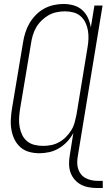

<svg xmlns="http://www.w3.org/2000/svg" viewBox="-20 -763 540 966"><path d="M471 183Q449 183 428 179.5Q407 176 388.5 166.5Q370 157 356 141Q342 125 335 105.5Q328 86 327.5 64Q327 42 331 19L349 -94Q337 -71 318.5 -51Q300 -31 276.5 -17Q253 -3 227.5 2.5Q202 8 178 8Q151 8 126 1Q101 -6 82.5 -22.5Q64 -39 53 -61.5Q42 -84 37.5 -109.5Q33 -135 34.5 -162Q36 -189 40 -215L96 -550Q100 -575 107.5 -599Q115 -623 128 -645.5Q141 -668 160 -687.5Q179 -707 202 -719.5Q225 -732 250 -737.5Q275 -743 299 -743Q326 -743 350.5 -736Q375 -729 393.5 -712.5Q412 -696 422.5 -673Q433 -650 437 -625L455 -735H496L372 19Q369 36 368.5 52.5Q368 69 372.5 84.5Q377 100 386.5 112.5Q396 125 410 132.5Q424 140 439.5 143.5Q455 147 471 147H497V183ZM197 -29Q217 -29 237.5 -33Q258 -37 277 -47.5Q296 -58 311.5 -73.5Q327 -89 338.5 -107.5Q350 -126 355.5 -146.5Q361 -167 365 -187L420 -522Q424 -544 425 -566Q426 -588 422.5 -609Q419 -630 410 -649Q401 -668 385.5 -681.5Q370 -695 349.5 -700.5Q329 -706 306 -706Q286 -706 264.5 -701.5Q243 -697 224.5 -686.5Q206 -676 189.5 -660Q173 -644 162 -625Q151 -606 145 -585.5Q139 -565 136 -544L80 -209Q77 -187 76 -165.5Q75 -144 79 -123Q83 -102 92 -83.5Q101 -65 117 -52Q133 -39 154 -34Q175 -29 197 -29Z"/></svg>

Font: Iosevka Curly Extralight
Style: Italic
Weight: 200
Italic angle: -9°
Monospace: yes
Designer: Belleve Invis
Foundry: Belleve Invis
Version: Version 22.1.2; ttfautohint (v1.8.4)